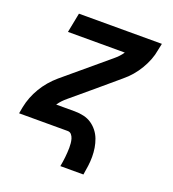

<svg xmlns="http://www.w3.org/2000/svg" viewBox="-128 -629 806 892"><g transform="rotate(20 275.0 -182.5)"><path d="M271 165Q273 153 275 141.5Q277 130 278 118.5Q279 107 280 95Q281 83 281 71.5Q281 60 280 49Q279 38 276 27.5Q273 17 266 8.5Q259 0 247 0H7L13 -33Q18 -58 27.5 -82.5Q37 -107 51 -130.5Q65 -154 82.5 -174.5Q100 -195 121 -213L333 -391Q344 -400 354 -410.5Q364 -421 372 -433H91L110 -530H520L513 -497Q509 -472 499.5 -447.5Q490 -423 476 -399.5Q462 -376 444.5 -355.5Q427 -335 405 -317L300 -228L194 -139Q183 -130 173 -119.5Q163 -109 155 -97H247Q270 -97 291.5 -92Q313 -87 330 -75.5Q347 -64 360 -47.5Q373 -31 380.5 -11Q388 9 391.5 30.5Q395 52 395 74.5Q395 97 392 119.5Q389 142 385 165Z"/></g></svg>

Font: Lode
Style: Bold Italic
Weight: 700
Italic angle: -11°
Monospace: yes
Designer: Belleve Invis
Foundry: Belleve Invis
Version: Version 29.2.0; ttfautohint (v1.8.3)